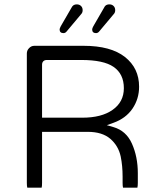

<svg xmlns="http://www.w3.org/2000/svg" viewBox="-20 -884 735 887"><path d="M360.4 -340.3H174.3V-585Q174.3 -595.2 180.2 -601.1Q186 -606.9 196.3 -606.9H355.5Q458.5 -606.9 504.4 -575.2Q552.2 -542.5 552.2 -476.6Q552.2 -412.6 499.5 -376Q448.7 -340.3 360.4 -340.3ZM172.4 -17.1Q174.3 -23.4 174.3 -39.1V-274.9H385.7Q452.1 -274.9 489.7 -242.7Q526.9 -210.4 537.6 -161.1Q546.4 -118.2 546.4 -68.4V-39.1Q546.4 -24.9 548.3 -17.1H614.7Q616.7 -25.4 616.7 -39.1V-84Q616.7 -159.7 589.4 -220.7Q563 -279.8 503.9 -296.9L473.6 -305.7L503.4 -316.4Q561 -336.9 591.8 -381.8Q622.6 -427.2 622.6 -483.4Q622.6 -569.3 557.1 -620.8Q491.7 -672.4 366.2 -672.4H138.7Q124.5 -672.4 114.3 -661.6Q104 -651.4 104 -636.7V-39.1Q104 -24.9 106 -17.1ZM437.5 -737.8 505.4 -818.8Q512.2 -825.7 512.2 -836.9Q512.2 -849.1 504.6 -856.4Q497.1 -863.8 485.4 -863.8Q473.1 -863.8 466.3 -856.9Q463.4 -854 461.4 -849.6L411.1 -762.7Q405.8 -752.9 405.8 -748Q405.8 -739.7 410.2 -735.4Q415 -731 423.3 -731Q431.6 -731 437.5 -737.8ZM287.1 -737.8 355 -818.8Q361.8 -825.7 361.8 -836.9Q361.8 -849.1 354.2 -856.4Q346.7 -863.8 334.5 -863.8Q317.9 -863.8 311 -849.6L260.7 -762.7Q255.4 -752.9 255.4 -748Q255.4 -739.7 259.8 -735.4Q264.6 -731 272.9 -731Q281.2 -731 287.1 -737.8Z"/></svg>

Font: YuPearl-ExtraLight
Style: ExtraLight
Weight: 200
Designer: Max Yao
Foundry: Max-Everyday
Version: Version 1.011; ttfautohint (v1.8.3)